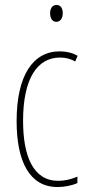

<svg xmlns="http://www.w3.org/2000/svg" viewBox="-20 -744 353 774"><path d="M208 -724C188 -724 182 -706 182 -690C182 -672 190 -656 207 -656C223 -656 233 -670 233 -691C233 -707 227 -724 208 -724ZM212 10C239 10 270 4 292 -6V-32C267 -21 240 -15 215 -15C114 -15 73 -114 73 -257C73 -427 130 -512 222 -512C244 -512 265 -507 283 -496L293 -519C272 -531 248 -537 221 -537C113 -537 47 -440 47 -256C47 -93 99 10 212 10Z"/></svg>

Font: Noto Sans Myanmar ExtraCondensed Thin
Style: Regular
Weight: 100
Width: 2
Designer: Monotype Design Team
Foundry: Monotype Imaging Inc.
Version: Version 2.107